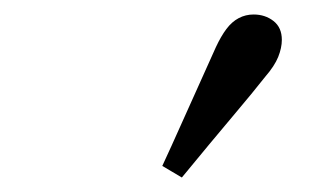

<svg xmlns="http://www.w3.org/2000/svg" viewBox="-20 -783 440 265"><path d="M204 -554Q217 -582 229 -609Q241 -636 253.5 -663.5Q266 -691 278 -718Q285 -733 292.5 -743Q300 -753 309.5 -758Q319 -763 330 -763Q346 -763 357.5 -754Q369 -745 369 -728Q369 -717 364 -704.5Q359 -692 346 -677Q327 -653 307.5 -630Q288 -607 269 -584Q250 -561 231 -538Z"/></svg>

Font: Source Serif 4 18pt
Style: Italic
Weight: 400
Italic angle: -12°
Designer: Frank Grießhammer
Foundry: Adobe Systems Incorporated
Version: Version 4.004;hotconv 1.0.116;makeotfexe 2.5.65601